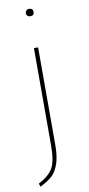

<svg xmlns="http://www.w3.org/2000/svg" viewBox="-101 -763 460 996"><g transform="rotate(-10 129.0 -264.5)"><path d="M129 -724Q150 -724 150 -704Q150 -685 129 -685Q120 -685 114.5 -690.5Q109 -696 109 -704Q109 -712 114.5 -718Q120 -724 129 -724ZM141 -519V-6Q141 56 127.5 94.5Q114 133 92.5 153Q71 173 28 195L22 178Q77 149 98 113Q119 77 119 -7V-519Z"/></g></svg>

Font: FiraGO Thin
Style: Regular
Weight: 100
Designer: bBox Type
Foundry: bBox Type GmbH
Version: Version 1.001;PS 001.001;hotconv 1.0.88;makeotf.lib2.5.64775